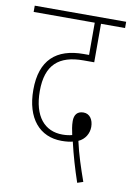

<svg xmlns="http://www.w3.org/2000/svg" viewBox="-80 -673 539 786"><g transform="rotate(10 190.0 -280.0)"><path d="M297 62 321 54C302 0 284 -53 272 -108C299 -120 314 -146 314 -173C314 -203 299 -226 273 -226C247 -226 235 -210 235 -184C235 -165 239 -145 243 -127C232 -124 219 -122 203 -122C129 -122 81 -176 81 -282C81 -391 134 -436 235 -436H280V-596H380V-622H0V-596H254V-462H232C118 -462 54 -406 54 -282C54 -163 113 -96 204 -96C223 -96 239 -98 250 -101C263 -45 278 6 297 62Z"/></g></svg>

Font: Noto Sans Devanagari ExtraCondensed Thin
Style: Regular
Weight: 100
Width: 2
Designer: Jelle Bosma - Monotype Design Team
Foundry: Monotype Imaging Inc.
Version: Version 2.004